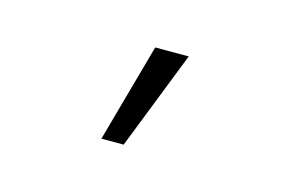

<svg xmlns="http://www.w3.org/2000/svg" viewBox="-38 -764 396 271"><g transform="rotate(15 160.5 -628.0)"><path d="M122.5 -556 162.5 -700H211.5L155 -556Z"/></g></svg>

Font: Urbanist ExtraLight
Style: Regular
Weight: 200
Designer: Corey Hu
Foundry: Corey Hu
Version: Version 1.330; ttfautohint (v1.8.4.7-5d5b)